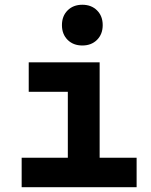

<svg xmlns="http://www.w3.org/2000/svg" viewBox="-20 -776 626 796"><path d="M261.2 0V-488.3H393.1V0ZM69.8 0V-122.1H271V0ZM383.3 0V-122.1H546.4V0ZM99.1 -395.5V-517.6H393.1V-395.5ZM321.3 -587.4Q283.7 -587.4 260.3 -610.8Q236.8 -634.3 236.8 -671.9Q236.8 -709.5 260.3 -732.9Q283.7 -756.3 321.3 -756.3Q358.9 -756.3 382.3 -732.9Q405.8 -709.5 405.8 -671.9Q405.8 -634.3 382.3 -610.8Q358.9 -587.4 321.3 -587.4Z"/></svg>

Font: Cascadia Code PL
Style: Regular
Weight: 400
Monospace: yes
Designer: Aaron Bell
Foundry: Saja Typeworks
Version: Version 2102.003